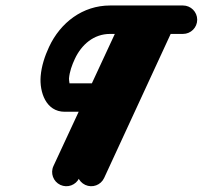

<svg xmlns="http://www.w3.org/2000/svg" viewBox="-20 -611 721 682"><path d="M508.2 -562.1C424.8 -381.8 341.5 -201.5 258.2 -21.2C246.5 4.1 257.6 34.1 282.9 45.8C308.2 57.5 338.2 46.5 349.9 21.2C433.2 -159.1 516.5 -339.5 599.8 -519.8C611.5 -545.1 600.5 -575.1 575.2 -586.8C549.9 -598.5 519.9 -587.5 508.2 -562.1ZM421.2 -562.2C337.4 -381.9 253.7 -201.6 169.9 -21.3C158.1 4 169.1 34 194.4 45.8C219.7 57.5 249.7 46.6 261.5 21.3C345.3 -159 429 -339.4 512.8 -519.7C524.5 -545 513.6 -575 488.3 -586.8C463 -598.5 433 -587.5 421.2 -562.2ZM630 -591.5C543.7 -591.5 457.3 -591.5 371 -591.5C273.6 -591.5 194.6 -530.9 154.2 -444.3C139 -411.6 127.3 -376.2 124.4 -340C120 -284.4 142.8 -214 210 -214C282 -214 354 -214 426 -214C453.9 -214 476.5 -236.6 476.5 -264.5C476.5 -292.4 453.9 -315 426 -315C354 -315 282 -315 210 -315C208.8 -315 212 -315.2 215.6 -314.3C219 -313.4 222.2 -311.9 224.9 -309.6C230.2 -305.1 224.5 -324.2 225.1 -332C227 -356 235.6 -379.9 245.8 -401.7C269.5 -452.5 312.9 -490.5 371 -490.5C457.3 -490.5 543.7 -490.5 630 -490.5C657.9 -490.5 680.5 -513.1 680.5 -541C680.5 -568.8 657.9 -591.5 630 -591.5Z"/></svg>

Font: FRB American Cursive Guidelines Ultra
Style: Bold Italic
Weight: 1000
Italic angle: -25°
Version: Version 2.0;Modular Font Editor K font №1